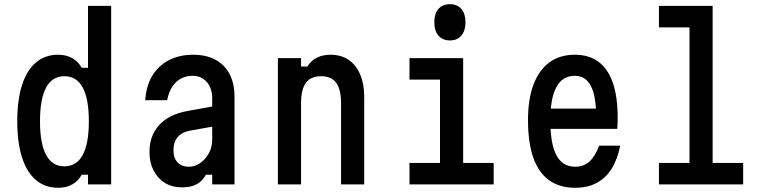

<svg xmlns="http://www.w3.org/2000/svg" viewBox="-20 -876 3640 912"><path d="M256 16Q194 16 150.5 -21Q107 -58 84.5 -128.5Q62 -199 62 -300Q62 -401 84.5 -471.5Q107 -542 150.5 -579Q194 -616 256 -616Q294 -616 323 -600Q352 -584 368 -554H398V-848H508V0H398V-46H368Q352 -16 323 0Q294 16 256 16ZM286 -86Q344 -86 373 -140Q402 -194 402 -300Q402 -406 373 -460Q344 -514 286 -514Q228 -514 199 -460Q170 -406 170 -300Q170 -194 199 -140Q228 -86 286 -86Z M998 -372V-276L885 -256Q845 -249 824.5 -225.5Q804 -202 804 -162Q804 -125 823.5 -104.5Q843 -84 878 -84Q906 -84 931 -101.5Q956 -119 972 -148Q988 -177 988 -212V-410Q988 -457 962 -486.5Q936 -516 896 -516Q864 -516 839 -502.5Q814 -489 797.5 -463Q781 -437 774 -400H670Q674 -467 703 -515.5Q732 -564 782 -590Q832 -616 898 -616Q990 -616 1042 -563.5Q1094 -511 1094 -416V0H988V-46H958Q942 -16 914.5 -1Q887 14 844 14Q798 14 763.5 -7Q729 -28 709.5 -66Q690 -104 690 -154Q690 -232 736 -282Q782 -332 867 -348Z M1300 0V-600H1410V-560H1440Q1457 -588 1485 -602Q1513 -616 1550 -616Q1600 -616 1635.5 -592Q1671 -568 1690.5 -523Q1710 -478 1710 -416V0H1600V-386Q1600 -451 1577 -482.5Q1554 -514 1505 -514Q1456 -514 1433 -482.5Q1410 -451 1410 -386V0Z M1925 -600H2180V-102H2325V0H1925V-102H2070V-498H1925ZM2117 -684Q2082 -684 2062.5 -707Q2043 -730 2043 -771Q2043 -811 2062.5 -833.5Q2082 -856 2117 -856Q2152 -856 2171.5 -833.5Q2191 -811 2191 -770Q2191 -730 2171.5 -707Q2152 -684 2117 -684Z M2566 -360H2850L2812 -317Q2812 -418 2787 -467Q2762 -516 2710 -516Q2652 -516 2623 -462.5Q2594 -409 2594 -305Q2594 -193 2623 -138.5Q2652 -84 2712 -84Q2752 -84 2779.5 -108.5Q2807 -133 2826 -184H2926Q2913 -118 2884.5 -73.5Q2856 -29 2813 -6.5Q2770 16 2712 16Q2638 16 2588 -20Q2538 -56 2513 -127.5Q2488 -199 2488 -305Q2488 -405 2514 -474Q2540 -543 2589.5 -579.5Q2639 -616 2710 -616Q2778 -616 2823 -582.5Q2868 -549 2891 -482.5Q2914 -416 2914 -317Q2914 -304 2913.5 -289.5Q2913 -275 2912 -264H2566Z M3110 -848H3365V-102H3510V0H3110V-102H3255V-746H3110Z"/></svg>

Font: Martian Mono Condensed
Style: Regular
Weight: 400
Width: 3
Designer: Roman Shamin
Foundry: Evil Martians
Version: Version 1.000